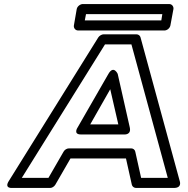

<svg xmlns="http://www.w3.org/2000/svg" viewBox="-20 -906 930 951"><path d="M630 -171H321C311 -171 300 -164 295 -155L220 -25H88L500 -686H631L811 -25H679L650 -155C648 -165 639 -171 630 -171ZM604 -121 633 9C635 18 644 25 654 25H841C884 25 870 -10 870 -10L676 -721C674 -729 666 -736 656 -736H493C485 -736 473 -730 467 -721L24 -10C-1 29 41 25 41 25H228C237 25 248 19 254 9L329 -121ZM381 -240H594C594 -240 631 -236 623 -274L563 -540C563 -540 543 -585 517 -540L364 -274C364 -274 341 -240 381 -240ZM427 -290 526 -464 566 -290ZM779 -805H400L406 -836H784ZM795 -755C806 -755 821 -765 824 -780L839 -861C841 -872 833 -886 818 -886H390C379 -886 363 -876 360 -861L346 -780C344 -769 352 -755 367 -755Z"/></svg>

Font: Asimov
Style: XWidOuIt
Weight: 500
Designer: Google
Version: Version 2.000980; 2014